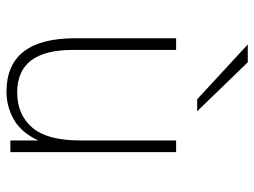

<svg xmlns="http://www.w3.org/2000/svg" viewBox="-116 -656 784 592"><g transform="rotate(90 276.0 -360.0)"><path d="M413 -86Q389 -34 349 -11Q309 12 263 12Q98 12 98 -199V-511H134V-191Q134 -21 265 -21Q333 -21 373 -67Q413 -113 413 -214V-511H449V0H413ZM117 -732H172L323 -576H286Z"/></g></svg>

Font: Overpass Thin
Style: Regular
Weight: 100
Designer: Delve Withrington, Thomas Jockin
Foundry: Delve Fonts
Version: Version 3.000;DELV;Overpass